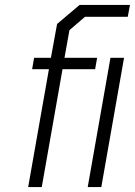

<svg xmlns="http://www.w3.org/2000/svg" viewBox="-20 -757 546 777"><path d="M94 0 178 -477H110L118 -523H186L211 -660L302 -737H506L497 -689H324L261 -635L241 -523H373L365 -477H233L149 0ZM335 0 427 -523H482L390 0Z"/></svg>

Font: Tomorrow Light
Style: Italic
Weight: 300
Italic angle: -10°
Designer: Tony de Marco, Monica Rizzolli
Foundry: Just in Type
Version: Version 2.002